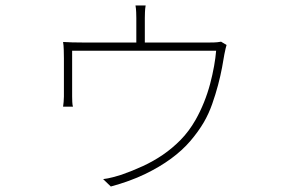

<svg xmlns="http://www.w3.org/2000/svg" viewBox="-20 -623 1040 700"><path d="M806 -459Q803 -450 798 -425Q795 -406 789.5 -376.5Q784 -347 775 -313Q766 -279 753.5 -243.5Q741 -208 723 -177Q703 -143 674 -109Q645 -75 603.5 -44.5Q562 -14 508 12Q454 38 384 57L356 30Q373 28 392 23Q411 18 423 14Q463 0 501 -17.5Q539 -35 573.5 -58.5Q608 -82 638.5 -113Q669 -144 693 -186Q710 -216 723.5 -249.5Q737 -283 746 -317Q755 -351 760.5 -382Q766 -413 768 -438H243V-271Q243 -263 243.5 -251.5Q244 -240 246 -234H210Q211 -240 212 -251.5Q213 -263 213 -271V-410Q213 -422 212.5 -440Q212 -458 210 -470Q224 -469 243.5 -468.5Q263 -468 283 -468H477V-557Q477 -565 476.5 -578.5Q476 -592 474 -603H511Q509 -592 508.5 -578.5Q508 -565 508 -557V-468H743Q763 -468 772 -469Q781 -470 786 -471Z"/></svg>

Font: SpoqaHanSans
Style: Thin
Weight: 250
Designer: [Spoqa Han Sans] Dong-huui Kim \uAE40 \uB3D9 \uD718   [Noto Sans] Ryoko NISHIZUKA \u897F \u585A \u6DBC \u5B50  (kana & i
Foundry: Spoqa (http://bi.spoqa.com)
Version: Version 1.004;PS 1.004;hotconv 1.0.82;makeotf.lib2.5.63406